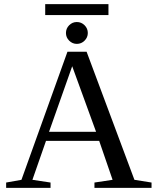

<svg xmlns="http://www.w3.org/2000/svg" viewBox="-20 -911 762 931"><path d="M225.1 -25.9V0H9.8V-25.9L84 -39.1L307.1 -660.2H399.9L631.8 -39.1L714.8 -25.9V0H438V-25.9L525.9 -39.1L460.9 -228H203.1L137.2 -39.1ZM330.1 -589.8 217.8 -272H445.8ZM199.2 -837.9V-891.1H505.9V-837.9ZM405.8 -751Q405.8 -729.5 390.1 -713.9Q374.5 -698.2 352.5 -698.2Q331.1 -698.2 315.4 -713.9Q299.8 -729.5 299.8 -751Q299.8 -772.9 315.4 -788.6Q331.1 -804.2 352.5 -804.2Q374.5 -804.2 390.1 -788.6Q405.8 -772.9 405.8 -751Z"/></svg>

Font: Times New Roman
Style: Regular
Weight: 400
Designer: Steve Matteson
Foundry: Ascender Corporation
Version: Version 2.00.3